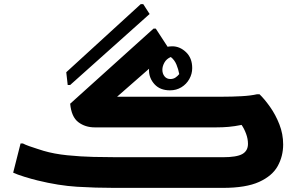

<svg xmlns="http://www.w3.org/2000/svg" viewBox="-20 -913 1449 933"><path d="M737 -774 806 -668 549 -443H1060Q1107 -443 1153 -445.5Q1199 -448 1229 -455H1241Q1265 -432 1292 -394Q1319 -356 1337.5 -309Q1356 -262 1356 -211Q1356 -154 1329.5 -106Q1303 -58 1239 -29Q1175 0 1063 0H535Q444 0 354.5 -5.5Q265 -11 163 -36Q134 -43 98.5 -54Q63 -65 44 -74L80 -216H91Q102 -210 121.5 -203Q141 -196 160.5 -190Q180 -184 192 -180Q243 -165 307 -158.5Q371 -152 434.5 -150.5Q498 -149 549 -149H1063Q1130 -149 1157.5 -164.5Q1185 -180 1185 -214Q1185 -238 1176 -262.5Q1167 -287 1154 -306Q1119 -299 1090.5 -296.5Q1062 -294 1029 -294H441Q394 -294 360.5 -319.5Q327 -345 321 -409L726 -774ZM817 -688Q854 -688 884 -659.5Q914 -631 914 -582Q914 -554 900 -529Q886 -504 861.5 -489Q837 -474 806 -474Q758 -474 731 -503.5Q704 -533 704 -572Q704 -603 718.5 -629.5Q733 -656 759 -672Q785 -688 817 -688ZM769 -574Q769 -555 779.5 -542Q790 -529 808 -529Q822 -529 832.5 -536Q843 -543 851 -553Q847 -576 837.5 -599Q828 -622 810 -636Q789 -627 779 -609Q769 -591 769 -574ZM302 -562 664 -893H676L707 -845L321 -500H309Z"/></svg>

Font: Kufam
Style: Bold
Weight: 700
Designer: Wael Morcos, Artur Schmal
Foundry: Original Type
Version: Version 1.300; ttfautohint (v1.8.3)